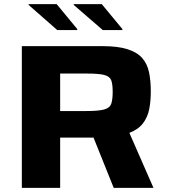

<svg xmlns="http://www.w3.org/2000/svg" viewBox="-20 -912 819 932"><path d="M86 0V-688H478Q553 -688 599.5 -673Q646 -658 670.5 -630Q695 -602 703.5 -561Q712 -520 712 -468Q712 -422 704.5 -383Q697 -344 674.5 -314Q652 -284 608 -267L725 0H532L434 -244Q430 -244 426.5 -244Q423 -244 420 -244H272V0ZM272 -373H399Q458 -373 485.5 -380.5Q513 -388 520 -408.5Q527 -429 527 -466Q527 -503 520 -522Q513 -541 486.5 -548Q460 -555 401 -555H272ZM574 -766H479L338 -888V-892H474L574 -771ZM355 -766H258L119 -888V-892H255L355 -771Z"/></svg>

Font: Saira Expanded
Style: Bold
Weight: 700
Width: 7
Designer: Hector Gatti with collaboration of the Omnibus-Type team
Foundry: Omnibus-Type
Version: Version 1.100; ttfautohint (v1.8.3)